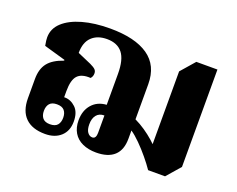

<svg xmlns="http://www.w3.org/2000/svg" viewBox="-96 -728 1117 906"><g transform="rotate(20 463.0 -274.5)"><path d="M198 12Q133 12 99 -21.5Q65 -55 65 -119V-216Q65 -266 88.5 -296Q112 -326 165 -344V-348L57 -379Q54 -394 53 -404Q52 -414 52 -420Q52 -464 86 -495.5Q120 -527 180 -544Q240 -561 318 -561Q443 -561 509.5 -515Q576 -469 576 -375V-199Q603 -186 628 -169Q653 -152 674.5 -133Q696 -114 713 -95L692 -88V-482L753 -552H859V-63L799 6H714Q697 -19 673 -48Q649 -77 623.5 -102.5Q598 -128 576 -143V-102Q576 -45 545 -16.5Q514 12 454 12Q415 12 385.5 -1.5Q356 -15 340.5 -41Q325 -67 325 -103Q325 -152 352 -183Q379 -214 425 -217V-372Q425 -444 399 -476.5Q373 -509 321 -509Q273 -509 245 -482Q217 -455 217 -402L286 -372Q305 -363 312.5 -355.5Q320 -348 320 -336Q320 -320 310 -310Q265 -313 244.5 -291Q224 -269 224 -213V-159L197 -174Q203 -178 209 -180Q215 -182 227 -182Q257 -182 281.5 -159Q306 -136 306 -89Q306 -42 276.5 -15Q247 12 198 12ZM204 -39Q230 -39 241.5 -52.5Q253 -66 253 -89Q253 -112 241.5 -125.5Q230 -139 204 -139Q179 -139 167.5 -125.5Q156 -112 156 -89Q156 -66 167.5 -52.5Q179 -39 204 -39ZM413 -49Q423 -49 427.5 -57Q432 -65 432 -78V-166Q406 -166 392.5 -149Q379 -132 379 -103Q379 -76 389 -62.5Q399 -49 413 -49Z"/></g></svg>

Font: Noto Serif Thai ExtraBold
Style: Regular
Weight: 800
Version: Version 2.001